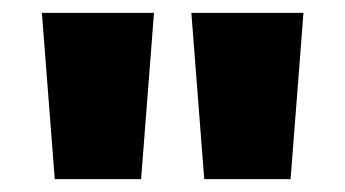

<svg xmlns="http://www.w3.org/2000/svg" viewBox="-20 -734 536 298"><path d="M219 -714H45L65 -456H199ZM451 -714H277L297 -456H431Z"/></svg>

Font: Noto Sans Georgian Condensed Black
Style: Regular
Weight: 900
Width: 3
Designer: Monotype Design Team, Akaki Razmadze
Foundry: Google LLC
Version: Version 2.005